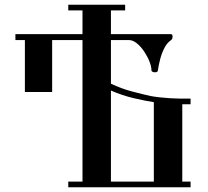

<svg xmlns="http://www.w3.org/2000/svg" viewBox="-20 -790 879 810"><path d="M749 -350V-24H784V0H268V-24H328V-621H200V-402H85V-621H45V-646H328V-746H268V-770H508V-746H448V-646H700Q708 -646 708 -637Q708 -625 702 -621Q685 -610 673.5 -587.5Q662 -565 655.5 -539.5Q649 -514 646 -493Q646 -485 633 -485Q629 -485 624 -487Q619 -489 619 -493Q619 -509 610.5 -530.5Q602 -552 588 -573Q574 -594 557 -607.5Q540 -621 524 -621H448V-437Q492 -416 537.5 -404Q583 -392 615 -385Q630 -382 652.5 -379.5Q675 -377 699 -375.5Q723 -374 740 -374H784V-350ZM629 -359Q595 -364 545.5 -375.5Q496 -387 448 -408V-24H629Z"/></svg>

Font: Ponomar
Style: Regular
Weight: 400
Version: Version 1.301; ttfautohint (v1.8.4.7-5d5b)